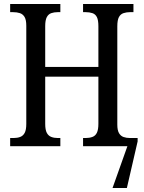

<svg xmlns="http://www.w3.org/2000/svg" viewBox="-20 -734 721 964"><path d="M545 210 620 -1 619 -41H671V-24L617 210ZM31 0V-41H48Q67 -41 81.5 -46.5Q96 -52 104 -67Q112 -82 112 -112V-605Q112 -634 103.5 -648.5Q95 -663 80 -668Q65 -673 45 -673H31V-714H283V-673H270Q252 -673 237.5 -668Q223 -663 215 -648Q207 -633 207 -603V-398H474V-602Q474 -633 466.5 -648Q459 -663 444 -668Q429 -673 410 -673H397V-714H650V-673H633Q615 -673 600 -668Q585 -663 577 -648Q569 -633 569 -602V-108Q569 -80 577.5 -65.5Q586 -51 600.5 -46Q615 -41 633 -41H650V0H397V-41H410Q429 -41 444 -46.5Q459 -52 466.5 -67.5Q474 -83 474 -113V-349H207V-112Q207 -82 215 -67Q223 -52 237.5 -46.5Q252 -41 270 -41H283V0Z"/></svg>

Font: Noto Serif Condensed
Style: Regular
Weight: 400
Width: 3
Designer: Monotype Design Team
Foundry: Monotype Imaging Inc.
Version: Version 2.015